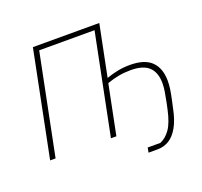

<svg xmlns="http://www.w3.org/2000/svg" viewBox="-144 -864 1258 1193"><g transform="rotate(-20 485.0 -267.0)"><path d="M641 164 647 132H731Q769 116 797.5 75.5Q826 35 844 -49L853 -91Q861 -131 865.5 -159.5Q870 -188 870 -212Q870 -283 832 -319.5Q794 -356 712 -356Q669 -356 632 -349Q595 -342 554 -328L488 0H452L586 -666H220L86 0H50L190 -698H629L561 -360H563Q599 -373 637.5 -380.5Q676 -388 718 -388Q815 -388 860.5 -343Q906 -298 906 -214Q906 -189 902 -160.5Q898 -132 888 -87L879 -46Q864 30 837.5 76.5Q811 123 776.5 143.5Q742 164 701 164Z"/></g></svg>

Font: IBM Plex Sans ExtraLight
Style: Italic
Weight: 250
Italic angle: -11.31°
Designer: Mike Abbink, Paul van der Laan, Pieter van Rosmalen
Foundry: Bold Monday
Version: Version 3.201